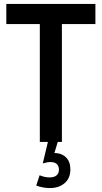

<svg xmlns="http://www.w3.org/2000/svg" viewBox="-20 -720 516 974"><path d="M182 -598H12V-700H464V-598H294V0H182ZM337 139Q337 184 308 209Q279 234 234 234Q196 234 164 221L181 169Q206 180 232 180Q254 180 266.5 170Q279 160 279 141Q279 122 268 112Q257 102 236 102Q220 102 197 109L223 0H273L256 56Q294 57 315.5 79Q337 101 337 139Z"/></svg>

Font: Cabin Condensed SemiBold
Style: Regular
Weight: 600
Width: 3
Designer: Pablo Impallari
Foundry: Pablo Impallari. http://www.impallari.com Igino Marini. http://www.ikern.com
Version: Version 2.200